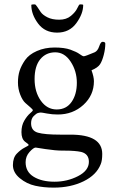

<svg xmlns="http://www.w3.org/2000/svg" viewBox="-20 -650 528 877"><path d="M123 -627C123 -598.3 133.3 -570.2 154 -542.5C174.7 -514.8 203.7 -501 241 -501C278.3 -501 307.5 -515.3 328.5 -544C349.5 -572.7 360 -600.3 360 -627C360 -629 356.3 -630 349 -630H345C342.3 -630 338.3 -624.2 333 -612.5C327.7 -600.8 318 -589.2 304 -577.5C290 -565.8 272.2 -560 250.5 -560C228.8 -560 210.8 -563.7 196.5 -571C182.2 -578.3 172 -586.3 166 -595L150 -619C145.3 -626.3 141.7 -630 139 -630H134C126.7 -630 123 -629 123 -627ZM70.5 164C91.5 181.3 115 192.8 141 198.5C167 204.2 195 207 225 207C277 207 322.7 197.3 362 178C401.3 158.7 427.3 132.7 440 100C444.7 89.3 447 73.7 447 53C447 -5.7 398.7 -35 302 -35H256C208 -35 173.7 -38 153 -44C132.3 -50 122 -64.3 122 -87C122 -101 126 -112 134 -120C142 -128 148.7 -132.7 154 -134C159.3 -135.3 163.5 -136 166.5 -136C169.5 -136 178.8 -134.5 194.5 -131.5C210.2 -128.5 226.7 -127 244 -127C290 -127 329 -141.7 361 -171C393 -200.3 409 -236.3 409 -279C409 -292.3 405.3 -309 398 -329C417.3 -337 430.3 -346.2 437 -356.5C443.7 -366.8 449.3 -381.2 454 -399.5C458.7 -417.8 461 -435 461 -451C461 -456.3 456.7 -459 448 -459C442.7 -459 437.7 -452 433 -438C428.3 -424 421.3 -415 412 -411C383.3 -399 367 -393 363 -393C359 -393 352.5 -396.3 343.5 -403C334.5 -409.7 320.7 -416.3 302 -423C283.3 -429.7 259.2 -433 229.5 -433C199.8 -433 172.8 -427.7 148.5 -417C124.2 -406.3 106.2 -392.5 94.5 -375.5C82.8 -358.5 74.5 -342.2 69.5 -326.5C64.5 -310.8 62 -293.2 62 -273.5C62 -253.8 65.5 -235.2 72.5 -217.5C79.5 -199.8 87.3 -187.2 96 -179.5L119.5 -159C126.5 -153 130 -148.8 130 -146.5C130 -144.2 125.7 -139.3 117 -132C108.3 -124.7 99.7 -113.7 91 -99C82.3 -84.3 78 -66.8 78 -46.5C78 -26.2 83.3 -11.7 94 -3C98.7 0.3 102.7 3.3 106 6C109.3 8.7 111 10.8 111 12.5C111 14.2 105 18 93 24C81 30 69 39.2 57 51.5C45 63.8 39 81.3 39 104C39 126.7 49.5 146.7 70.5 164ZM97 91C97 73 103 57.3 115 44C127 30.7 136.3 24 143 24L188 31C218.7 35.7 244.7 38 266 38H275C307.7 38 333 40 351 44C374.3 50 386 65 386 89C386 115.7 369.5 137.5 336.5 154.5C303.5 171.5 267.7 180 229 180C190.3 180 158.7 172.5 134 157.5C109.3 142.5 97 120.3 97 91ZM164 -379.5C181.3 -400.5 204.2 -411 232.5 -411C260.8 -411 284.3 -396.7 303 -368C321.7 -339.3 331 -307.3 331 -272C331 -236.7 323 -207.5 307 -184.5C291 -161.5 268.3 -150 239 -150C209.7 -150 185.5 -163.3 166.5 -190C147.5 -216.7 138 -249.7 138 -289C138 -328.3 146.7 -358.5 164 -379.5Z"/></svg>

Font: Sorts Mill Goudy
Style: Regular
Weight: 400
Version: Version 003.101